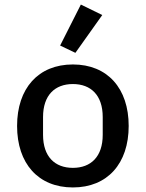

<svg xmlns="http://www.w3.org/2000/svg" viewBox="-20 -811 640 843"><path d="M429 -745 335 -791 244 -611 311 -579ZM300 12C452 12 545 -93 545 -258C545 -423 452 -528 300 -528C148 -528 55 -423 55 -258C55 -93 148 12 300 12ZM300 -74C221 -74 169 -123 169 -219V-297C169 -393 221 -442 300 -442C379 -442 431 -393 431 -297V-219C431 -123 379 -74 300 -74Z"/></svg>

Font: IBM Plex Mono Medm
Style: Regular
Weight: 500
Monospace: yes
Designer: Mike Abbink, Paul van der Laan, Pieter van Rosmalen
Foundry: Bold Monday
Version: Version 2.004